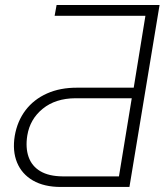

<svg xmlns="http://www.w3.org/2000/svg" viewBox="-20 -742 653 762"><path d="M493.7 0H221.2Q155.3 0 110.8 -25.6Q66.4 -51.3 47.6 -97.2Q28.8 -143.1 38.6 -203.1Q48.8 -261.7 81.5 -304.7Q114.3 -347.7 166.7 -371.1Q219.2 -394.5 287.6 -394H510.7L557.1 -679.2H196.8L204.6 -722.2H613.3ZM452.1 -42 502.9 -352.1H279.3Q200.2 -351.6 149.7 -310.5Q99.1 -269.5 88.4 -204.6Q80.6 -155.8 93.5 -119.1Q106.4 -82.5 140.1 -62.5Q173.8 -42.5 228.5 -42Z"/></svg>

Font: Inter Tight ExtraLight
Style: Italic
Weight: 250
Italic angle: -9.39999°
Designer: Rasmus Andersson
Foundry: rsms
Version: Version 3.004